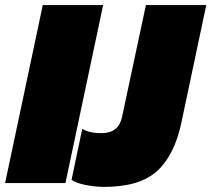

<svg xmlns="http://www.w3.org/2000/svg" viewBox="-42 -719 830 754"><path d="M126 -699H363L215 0H-22ZM239 -13 281 -213Q309 -196 356 -196Q390 -196 410.5 -212Q431 -228 438 -263L531 -699H768L670 -236Q643 -109 574.5 -47Q506 15 367 15Q331 15 292.5 7Q254 -1 239 -13Z"/></svg>

Font: Prompt Black
Style: Italic
Weight: 900
Italic angle: -12°
Designer: Katatrad Team
Foundry: CadsonDemak
Version: Version 1.001